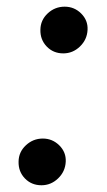

<svg xmlns="http://www.w3.org/2000/svg" viewBox="-20 -551 323 578"><path d="M170.5 -390.3Q140.6 -390.3 120.7 -410.9Q100.9 -431.5 101.6 -461.3Q101.9 -490.4 123.6 -510.7Q145.2 -530.9 174.7 -530.9Q203.8 -530.9 224.4 -510.3Q245 -489.7 243.6 -461.3Q242.2 -431.8 220.7 -411Q199.2 -390.3 170.5 -390.3ZM104.8 6.7Q74.9 6.7 55 -13.8Q35.2 -34.4 35.9 -64.3Q36.2 -93.4 57.9 -113.6Q79.5 -133.9 109 -133.9Q137.8 -133.9 158.6 -113.3Q179.3 -92.7 177.9 -64.3Q176.5 -34.8 155 -14Q133.5 6.7 104.8 6.7Z"/></svg>

Font: Karasuma Gothic
Style: Medium Italic
Weight: 500
Italic angle: 9.39998°
Designer: Rasmus Andersson / Ryoko Nishizuka
Foundry: Genbu
Version: Version 1.00